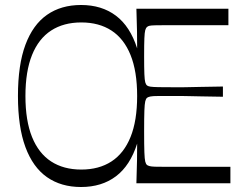

<svg xmlns="http://www.w3.org/2000/svg" viewBox="-20 -735 992 770"><path d="M305 15Q225 15 168.5 -24.5Q112 -64 82 -145Q52 -226 52 -350Q52 -475 82 -555.5Q112 -636 168.5 -675.5Q225 -715 305 -715Q388 -715 445 -672Q502 -629 530 -541Q530 -569 529.5 -607.5Q529 -646 527 -700H896V-634Q872 -634 851 -634Q830 -634 810 -634Q790 -634 770 -634Q750 -634 728 -634Q677 -634 646.5 -634Q616 -634 600.5 -633.5Q585 -633 579 -631.5Q573 -630 570 -627Q565 -623 562.5 -614Q560 -605 559 -581.5Q558 -558 558 -510Q558 -462 559 -438Q560 -414 562.5 -405Q565 -396 570 -392Q574 -389 583 -387.5Q592 -386 616 -385.5Q640 -385 688 -385Q700 -385 710.5 -385Q721 -385 737.5 -385.5Q754 -386 785.5 -386.5Q817 -387 874 -388V-347Q817 -348 785.5 -348.5Q754 -349 737.5 -349.5Q721 -350 710.5 -350Q700 -350 688 -350Q640 -350 616 -350Q592 -350 583 -348Q574 -346 570 -343Q565 -339 562.5 -328.5Q560 -318 559 -291Q558 -264 558 -208Q558 -152 559 -124.5Q560 -97 562.5 -87Q565 -77 570 -73Q573 -71 579.5 -69Q586 -67 601 -66.5Q616 -66 646.5 -66Q677 -66 728 -66Q751 -66 772 -66Q793 -66 813.5 -66Q834 -66 856.5 -66Q879 -66 904 -66V0H527Q529 -54 529.5 -92.5Q530 -131 530 -159Q502 -71 445 -28Q388 15 305 15ZM82 -350Q82 -251 108.5 -185.5Q135 -120 185 -87.5Q235 -55 306 -55Q377 -55 427 -87.5Q477 -120 503.5 -185.5Q530 -251 530 -350Q530 -449 503.5 -514.5Q477 -580 427 -612.5Q377 -645 306 -645Q235 -645 185 -612.5Q135 -580 108.5 -514.5Q82 -449 82 -350Z"/></svg>

Font: Ojuju
Style: Regular
Weight: 400
Designer: Chisaokwu Joboson, Mirko Velimirovic
Foundry: Udi Foundry
Version: Version 1.000